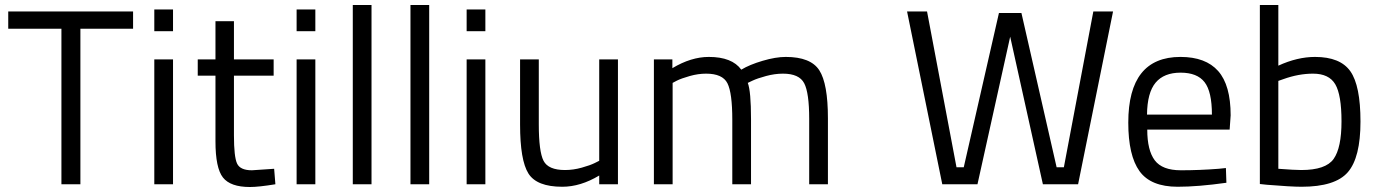

<svg xmlns="http://www.w3.org/2000/svg" viewBox="-20 -738 5520 769"><path d="M13 -623V-692H513V-623H302V0H226V-623Z M598 0V-500H673V0ZM598 -613V-700H673V-613Z M1076 -435H917V-196Q917 -110 929.5 -83Q942 -56 989 -56L1078 -62L1083 0Q1016 11 981 11Q903 11 873 -27Q843 -65 843 -172V-435H772V-500H843V-653H917V-500H1076Z M1168 0V-500H1243V0ZM1168 -613V-700H1243V-613Z M1393 0V-718H1468V0Z M1624 0V-718H1699V0Z M1849 0V-500H1924V0ZM1849 -613V-700H1924V-613Z M2380 -500H2455V0H2380V-35Q2305 10 2232 10Q2130 10 2096.5 -43Q2063 -96 2063 -239V-500H2138V-240Q2138 -131 2157 -94Q2176 -57 2243 -57Q2276 -57 2310 -66.5Q2344 -76 2362 -85L2380 -94Z M2674 0H2599V-500H2673V-465Q2748 -510 2819 -510Q2912 -510 2949 -459Q2982 -479 3034.5 -494.5Q3087 -510 3127 -510Q3227 -510 3261.5 -456.5Q3296 -403 3296 -264V0H3221V-262Q3221 -366 3201 -404.5Q3181 -443 3116 -443Q3083 -443 3048 -433.5Q3013 -424 2994 -415L2975 -406Q2988 -373 2988 -260V0H2913V-258Q2913 -366 2893.5 -404.5Q2874 -443 2808 -443Q2776 -443 2742.5 -433.5Q2709 -424 2691 -415L2674 -406Z M3613 -692H3693L3811 -68H3840L3981 -686H4071L4212 -68H4241L4359 -692H4438L4298 0H4157L4026 -591L3895 0H3754Z M4861 -62 4890 -65 4892 -6Q4778 10 4697 10Q4589 10 4544 -52.5Q4499 -115 4499 -247Q4499 -510 4708 -510Q4809 -510 4859 -453.5Q4909 -397 4909 -276L4905 -219H4575Q4575 -136 4605 -96Q4635 -56 4709.5 -56Q4784 -56 4861 -62ZM4834 -279Q4834 -371 4804.5 -409Q4775 -447 4708.5 -447Q4642 -447 4608.5 -407Q4575 -367 4574 -279Z M5247 -510Q5348 -510 5388.5 -452.5Q5429 -395 5429 -251Q5429 -107 5378.5 -48.5Q5328 10 5193 10Q5151 10 5054 2L5026 -1V-718H5100V-475Q5176 -510 5247 -510ZM5192 -57Q5290 -57 5321.5 -101.5Q5353 -146 5353 -252Q5353 -358 5328 -400.5Q5303 -443 5239 -443Q5181 -443 5120 -421L5100 -414V-62Q5165 -57 5192 -57Z"/></svg>

Font: Titillium Web
Style: Regular
Weight: 400
Version: Version 1.001;PS 57.000;hotconv 1.0.70;makeotf.lib2.5.55311